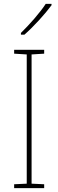

<svg xmlns="http://www.w3.org/2000/svg" viewBox="-20 -971 300 991"><path d="M246 -944V-951H216C186 -905 133 -845 88 -801V-792H106C154 -834 212 -898 246 -944ZM208 0V-20L143 -23V-690L208 -694V-714H53V-694L118 -690V-23L53 -20V0Z"/></svg>

Font: Noto Sans Gurmukhi SemiCondensed Thin
Style: Regular
Weight: 100
Width: 4
Designer: Jelle Bosma - Monotype Design Team
Foundry: Monotype Imaging Inc.
Version: Version 2.004